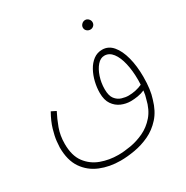

<svg xmlns="http://www.w3.org/2000/svg" viewBox="-176 -734 1032 1067"><g transform="rotate(-30 340.5 -200.0)"><path d="M295 188Q225 188 166.5 164Q108 140 73 89Q38 38 38 -45Q38 -56 41 -84.5Q44 -113 56 -154.5Q68 -196 95 -244L125 -229Q105 -191 88.5 -146Q72 -101 72 -48Q72 28 105 72Q138 116 190 135Q242 154 300 154Q336 154 380 146.5Q424 139 466.5 119Q509 99 542 61Q575 23 589 -38Q596 -58 599 -87Q579 -78 555 -74Q531 -70 509 -70Q478 -70 449 -82.5Q420 -95 401 -122.5Q382 -150 382 -196Q382 -230 390.5 -265.5Q399 -301 415.5 -331Q432 -361 456.5 -379.5Q481 -398 513 -398Q553 -398 580.5 -365.5Q608 -333 622.5 -277.5Q637 -222 637 -153Q637 -70 619 -17Q601 47 564.5 87.5Q528 128 482 149.5Q436 171 387 179.5Q338 188 295 188ZM416 -200Q416 -158 432 -137.5Q448 -117 471 -110Q494 -103 514 -103Q537 -103 560 -108Q583 -113 602 -122Q603 -136 603 -152Q603 -211 592 -259Q581 -307 559.5 -335Q538 -363 507 -363Q482 -363 461.5 -339.5Q441 -316 428.5 -278.5Q416 -241 416 -200ZM514 -527Q501 -527 491.5 -535.5Q482 -544 482 -557Q482 -569 491.5 -578.5Q501 -588 514 -588Q526 -588 535 -578.5Q544 -569 544 -557Q544 -544 535 -535.5Q526 -527 514 -527Z"/></g></svg>

Font: Noto Sans Arabic ExtCond ExtLt
Style: Regular
Weight: 200
Width: 2
Designer: Monotype Design Team, Nadine Chahine, Nizar Qandah and Khaled Hosny
Foundry: Monotype Imaging Inc.
Version: Version 2.012; ttfautohint (v1.8.4.7-5d5b)